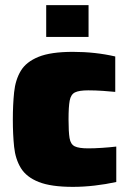

<svg xmlns="http://www.w3.org/2000/svg" viewBox="-20 -720 506 748"><path d="M264 8Q179 8 131 -11Q83 -30 61.5 -65Q40 -100 35 -148Q30 -196 30 -254Q30 -312 35 -360.5Q40 -409 61 -444Q82 -479 130 -498.5Q178 -518 264 -518Q351 -518 429 -500V-362Q411 -364 381 -366Q351 -368 324 -368Q288 -368 272 -360Q256 -352 251.5 -328Q247 -304 247 -255Q247 -206 251 -182Q255 -158 271 -150Q287 -142 324 -142Q347 -142 377.5 -144Q408 -146 433 -149V-11Q392 -2 348.5 3Q305 8 264 8ZM160 -576V-700H325V-576Z"/></svg>

Font: Saira Black
Style: Regular
Weight: 900
Designer: Hector Gatti with collaboration of the Omnibus-Type team
Foundry: Omnibus-Type
Version: Version 1.100; ttfautohint (v1.8.3)